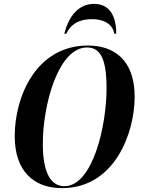

<svg xmlns="http://www.w3.org/2000/svg" viewBox="-20 -960 732 991"><path d="M312 -786H322C341 -827 378 -861 455 -861C526 -861 563 -828 570 -786H580C580 -877 546 -940 466 -940C380 -940 332 -868 312 -786ZM300 11C571 11 675 -272 675 -461C675 -651 568 -725 434 -725C168 -725 56 -464 56 -257C56 -76 155 11 300 11ZM312 1C247 1 201 -60 201 -218C201 -417 280 -715 429 -715C496 -715 530 -660 530 -505C530 -308 458 1 312 1Z"/></svg>

Font: Noto Serif Display Condensed
Style: Bold Italic
Weight: 700
Width: 3
Italic angle: -12°
Designer: Monotype Design Team
Foundry: Monotype Imaging Inc.
Version: Version 2.009